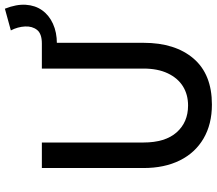

<svg xmlns="http://www.w3.org/2000/svg" viewBox="-72 -824 908 805"><g transform="rotate(-90 382.5 -422.0)"><path d="M602 -638V-701Q643 -701 659 -721Q675 -741 673.5 -771.5Q672 -802 657 -831L748 -856Q767 -808 764.5 -768.5Q762 -729 741.5 -700Q721 -671 685 -654.5Q649 -638 602 -638ZM346 12Q264 12 204 -23Q144 -58 112 -122.5Q80 -187 80 -275V-701H187V-275Q187 -184 229.5 -136Q272 -88 342 -88Q388 -88 422.5 -109.5Q457 -131 477 -173Q497 -215 497 -275V-701H605V-275Q605 -142 539 -65Q473 12 346 12Z"/></g></svg>

Font: Inclusive Sans Medium
Style: Regular
Weight: 500
Designer: Olivia King
Foundry: Olivia King
Version: Version 2.004